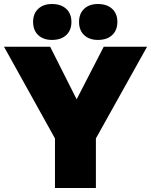

<svg xmlns="http://www.w3.org/2000/svg" viewBox="-21 -937 753 957"><path d="M253 0V-247L-1 -704H229L361 -442L496 -704H712L457 -247V0ZM238 -917Q283 -917 309 -893Q335 -869 335 -828Q335 -786 309 -762Q283 -738 238 -738Q195 -738 169.5 -762Q144 -786 144 -828Q144 -869 169.5 -893Q195 -917 238 -917ZM467 -917Q512 -917 538 -893Q564 -869 564 -828Q564 -786 538 -762Q512 -738 467 -738Q424 -738 398.5 -762Q373 -786 373 -828Q373 -869 398.5 -893Q424 -917 467 -917Z"/></svg>

Font: Prodigy Sans ExtraBold
Style: Regular
Weight: 800
Designer: Wei Huang
Foundry: Wei Huang
Version: Version 1.003; ttfautohint (v1.8.3)